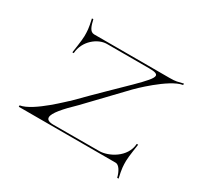

<svg xmlns="http://www.w3.org/2000/svg" viewBox="-185 -1091 1504 1431"><g transform="rotate(30 567.0 -375.5)"><path d="M977 92H989C971 13 971 -9 971 -51C971 -88 989 -197 989 -200H977C969 -78 838 -14 762 -14L369 -13C328 -13 310 -24 310 -45C310 -81 368 -148 457 -233L745 -534C748 -538 946 -736 1057 -753V-765C1009 -754 1000 -748 943 -748H293C256 -749 244 -793 232 -843H220C238 -764 238 -742 238 -700C238 -663 220 -554 220 -551H232C239 -660 335 -734 412 -734H775C822 -734 846 -728 846 -710C846 -665 693 -540 389 -231C384 -231 188 -29 77 -12V0H911C940 0 966 45 977 92Z"/></g></svg>

Font: Cantique Normal
Style: Regular
Weight: 400
Designer: Sébastien Hayez
Foundry: Sébastien Hayez & Ariel Martín Pérez
Version: Version 1.000;hotconv 1.0.109;makeotfexe 2.5.65596